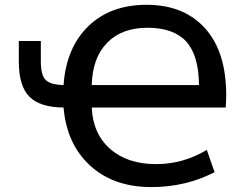

<svg xmlns="http://www.w3.org/2000/svg" viewBox="-20 -761 1040 792"><path d="M242.2 -410.2Q252.9 -563.5 343.8 -652.3Q434.6 -741.2 585 -741.2Q738.3 -741.2 825.7 -644.5Q913.1 -547.9 913.1 -368.2Q913.1 -349.6 911.1 -317.4H358.4Q363.3 -209 434.6 -146.5Q505.9 -84 624 -84Q735.4 -84 833 -142.6L865.2 -50.8Q746.1 10.7 604.5 10.7Q448.2 10.7 351.6 -78.1Q254.9 -167 242.2 -317.4Q144.5 -318.4 101.1 -362.3Q57.6 -406.2 57.6 -506.8V-591.8H148.4V-508.8Q148.4 -450.2 168.9 -430.7Q189.5 -411.1 242.2 -410.2ZM358.4 -410.2H800.8Q799.8 -533.2 748 -589.8Q696.3 -646.5 587.9 -646.5Q482.4 -646.5 421.9 -584.5Q361.3 -522.5 358.4 -410.2Z"/></svg>

Font: GenEi Gothic M SemiBold
Style: Regular
Weight: 500
Designer: o_tamon (Modified); [Source Han Sans]
Ryoko NISHIZUKA  (kana & ideographs); Paul D. Hunt (Latin, Greek & Cyrillic); Wenl
Version: Version 1.1a;Original Version 1.004